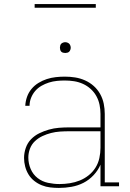

<svg xmlns="http://www.w3.org/2000/svg" viewBox="-20 -914 640 942"><path d="M269 8Q248 8 226.5 5.5Q205 3 185 -5Q165 -13 148 -26.5Q131 -40 120 -58Q109 -76 103.5 -97Q98 -118 98 -139Q98 -164 106.5 -188.5Q115 -213 132.5 -231Q150 -249 172.5 -260Q195 -271 219.5 -278Q244 -285 269 -287Q294 -289 319 -289H473V-355Q473 -377 468.5 -399.5Q464 -422 453 -442Q442 -462 425 -477.5Q408 -493 387 -502.5Q366 -512 343.5 -515.5Q321 -519 298 -519Q278 -519 258.5 -517Q239 -515 220 -509Q201 -503 183.5 -493Q166 -483 153 -468Q140 -453 132.5 -434Q125 -415 125 -395H104Q105 -417 112.5 -438.5Q120 -460 134.5 -477.5Q149 -495 168.5 -507Q188 -519 209.5 -526Q231 -533 253.5 -535.5Q276 -538 298 -538Q324 -538 349 -534Q374 -530 397.5 -519.5Q421 -509 440 -492Q459 -475 471.5 -452.5Q484 -430 489 -405Q494 -380 494 -355V-19H564V0H473V-106Q461 -78 439 -54.5Q417 -31 389.5 -17Q362 -3 331 2.5Q300 8 269 8ZM272 -11Q297 -11 322.5 -15Q348 -19 371.5 -28.5Q395 -38 415 -54Q435 -70 448.5 -91.5Q462 -113 467.5 -138.5Q473 -164 473 -189V-270H319Q297 -270 274.5 -268.5Q252 -267 230.5 -261.5Q209 -256 188.5 -246.5Q168 -237 151.5 -221.5Q135 -206 127 -184.5Q119 -163 119 -141Q119 -112 130.5 -85Q142 -58 164.5 -40.5Q187 -23 215.5 -17Q244 -11 272 -11ZM300 -654Q295 -654 289.5 -655.5Q284 -657 280.5 -660.5Q277 -664 275.5 -669.5Q274 -675 274 -680Q274 -685 275.5 -690.5Q277 -696 280.5 -699.5Q284 -703 289.5 -705Q295 -707 300 -707Q305 -707 310.5 -705Q316 -703 319.5 -699.5Q323 -696 325 -690.5Q327 -685 327 -680Q327 -675 325 -669.5Q323 -664 319.5 -660.5Q316 -657 310.5 -655.5Q305 -654 300 -654ZM150 -876V-894H450V-876Z"/></svg>

Font: Iosevka Curly Slab ThEx
Style: Regular
Weight: 100
Width: 7
Monospace: yes
Designer: Belleve Invis
Foundry: Belleve Invis
Version: Version 11.1.0; ttfautohint (v1.8.3)